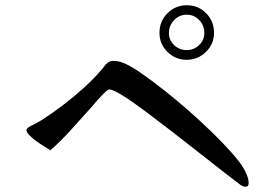

<svg xmlns="http://www.w3.org/2000/svg" viewBox="-20 -780 1040 732"><path d="M759 -655Q759 -627 739 -608Q719 -589 692 -589Q664 -589 644 -608Q624 -627 624 -655Q624 -683 644 -703.5Q664 -724 692 -724Q720 -724 739.5 -703.5Q759 -683 759 -655ZM928 -81Q928 -95 922.5 -109.5Q917 -124 910 -136Q895 -162 863.5 -197.5Q832 -233 790 -274Q748 -315 701.5 -356Q655 -397 609.5 -433Q564 -469 525.5 -496Q487 -523 462 -535Q449 -541 437.5 -544.5Q426 -548 412 -548Q397 -548 385 -536Q380 -531 375.5 -524.5Q371 -518 366 -513Q339 -481 301 -446.5Q263 -412 222.5 -381Q182 -350 146 -327Q136 -320 125.5 -314.5Q115 -309 104 -303Q99 -301 90 -295.5Q81 -290 81 -284Q81 -276 92 -264.5Q103 -253 119 -241.5Q135 -230 150 -221Q165 -212 172 -207Q214 -244 253 -287.5Q292 -331 329 -372Q340 -385 351 -397.5Q362 -410 374 -422Q377 -425 384.5 -432Q392 -439 397 -439Q410 -439 446.5 -416.5Q483 -394 532.5 -357Q582 -320 637.5 -277Q693 -234 745 -193Q797 -152 837.5 -120.5Q878 -89 897 -75Q908 -68 915 -68Q928 -68 928 -81ZM796 -655Q796 -699 766 -729.5Q736 -760 692 -760Q649 -760 618.5 -729.5Q588 -699 588 -655Q588 -612 618.5 -582Q649 -552 692 -552Q734 -552 765 -582Q796 -612 796 -655Z"/></svg>

Font: UoqMunThenKhung
Style: Regular
Weight: 400
Designer: Font-Kai, 金井和夫, 宇文滿月
Foundry: Kazuo Kanai, Moonlit Owen
Version: Version 1.197